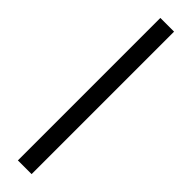

<svg xmlns="http://www.w3.org/2000/svg" viewBox="-402 -934 1140 1140"><g transform="rotate(45 168.0 -364.0)"><path d="M225.6 -961.9V234.4H110.4V-961.9Z"/></g></svg>

Font: Inter 28pt SemiBold
Style: Regular
Weight: 600
Designer: Rasmus Andersson
Foundry: rsms
Version: Version 4.001;git-66647c0bb